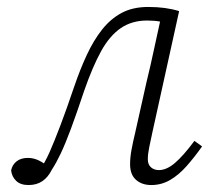

<svg xmlns="http://www.w3.org/2000/svg" viewBox="-20 -520 610 552"><path d="M62 12Q39 12 26.5 0Q14 -12 12 -30Q15 -46 27.5 -56Q40 -66 60 -66Q69 -66 77 -64Q85 -62 93 -58Q101 -54 108 -49L121 -40L105 -24L95 -33Q109 -52 122.5 -82.5Q136 -113 153.5 -159Q171 -205 193 -270Q210 -320 229.5 -362Q249 -404 273.5 -435Q298 -466 330 -483Q362 -500 406 -500Q432 -500 454 -497Q476 -494 495 -488L418 -139Q413 -116 409 -96.5Q405 -77 405 -62Q405 -47 414 -39Q423 -31 437 -31Q459 -31 483 -51.5Q507 -72 539 -115L561 -99Q539 -68 516.5 -42.5Q494 -17 469 -2.5Q444 12 415 12Q388 12 371 -3Q354 -18 354 -48Q354 -67 358 -89Q362 -111 369 -140L401 -283Q413 -332 423.5 -381.5Q434 -431 445 -480L467 -450Q456 -455 440 -458Q424 -461 403 -461Q359 -461 327 -439Q295 -417 270.5 -372.5Q246 -328 222 -259Q200 -193 184 -150Q168 -107 155 -79.5Q142 -52 129 -32Q118 -10 101.5 1Q85 12 62 12Z"/></svg>

Font: Source Serif 4 Light
Style: Italic
Weight: 300
Italic angle: -12°
Designer: Frank Grießhammer
Foundry: Adobe Systems Incorporated
Version: Version 4.004;hotconv 1.0.116;makeotfexe 2.5.65601